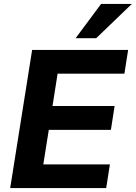

<svg xmlns="http://www.w3.org/2000/svg" viewBox="-20 -960 693 980"><path d="M32 0ZM32 0 144 -705H634L615 -584H274L248 -419H565L546 -297H229L201 -121H541L522 0ZM366 -765 496 -940H653L471 -765Z"/></svg>

Font: Winston
Style: Bold Italic
Weight: 700
Italic angle: -9°
Designer: Original fonts by Vernon Adams / Changes by Cristiano Sobral
Foundry: Original fonts by Vernon Adams / Changes by Cristiano Sobral
Version: Version 2.503;July 17, 2020;FontCreator 13.0.0.2655 64-bit